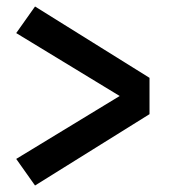

<svg xmlns="http://www.w3.org/2000/svg" viewBox="-20 -636 540 592"><path d="M88 -64 30 -146 349 -340 30 -534 88 -616 441 -396V-284Z"/></svg>

Font: Iosevka Algr
Style: Bold
Weight: 700
Monospace: yes
Designer: Belleve Invis
Foundry: Belleve Invis
Version: Version 26.0.2; ttfautohint (v1.8.3)